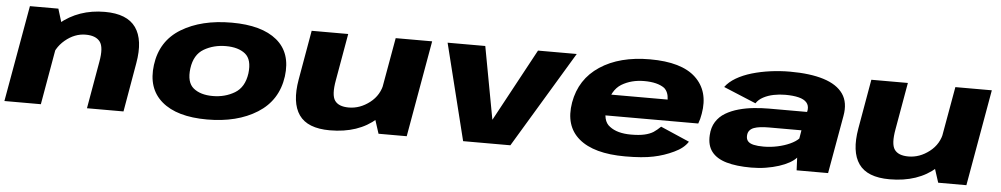

<svg xmlns="http://www.w3.org/2000/svg" viewBox="-37 -879 6100 1170"><g transform="rotate(5 3013.5 -294.0)"><path d="M4 0H227L313 -490.5L282.5 -589.5H108.5ZM509 0H732.5L784.5 -299.5Q810 -443.5 756.5 -519Q703 -594.5 567 -594.5Q407 -594.5 293.8 -499.5Q180.5 -404.5 167 -330.5L264.5 -272Q278 -347.5 336.5 -396.8Q395 -446 462.5 -446Q524.5 -446 550.2 -412.2Q576 -378.5 559.5 -288Z M1243.5 4.5Q1427.5 4.5 1550.2 -72.8Q1673 -150 1693.5 -298.5Q1712.5 -443 1619.8 -519.8Q1527 -596.5 1343 -596.5Q1158 -596.5 1035 -521.8Q912 -447 892.5 -298.5Q873.5 -154 966.2 -74.8Q1059 4.5 1243.5 4.5ZM1265.5 -141Q1190.5 -141 1147.5 -176Q1104.5 -211 1115.5 -297Q1127 -382 1186 -416.5Q1245 -451 1320 -451Q1396 -451 1438.5 -416.8Q1481 -382.5 1470.5 -297Q1458.5 -211.5 1399.5 -176.2Q1340.5 -141 1265.5 -141Z M2292.5 0H2465L2569 -589.5H2346L2259.5 -102ZM2055.5 -589.5H1832L1779 -287Q1754 -144 1806 -69.5Q1858 5 1995 5Q2169.5 5 2276.8 -90.5Q2384 -186 2397 -259L2298 -312Q2285.5 -236 2225.8 -189.8Q2166 -143.5 2097.5 -143.5Q2035.5 -143.5 2012 -177.2Q1988.5 -211 2005 -302Z M2810 0H3099L3453.5 -589.5H3216.5L2977 -146.5H2976L2894 -589.5H2663.5Z M3801.5 6.5 3825.5 -129Q3741 -129 3695 -164.5Q3647 -198 3664 -292.5Q3680.5 -388.5 3739.5 -425Q3799 -461 3878 -461Q3959 -461 4001.5 -430.5Q4028 -407.5 4029.5 -361H3656.5L3634 -232H4228Q4238.5 -258.5 4244 -293Q4268.5 -432.5 4181.5 -514.5Q4095 -596 3901.5 -596Q3716 -596 3596 -516.5Q3476.5 -437.5 3451 -293Q3426.5 -148.5 3518 -71Q3609.5 6.5 3801.5 6.5ZM3825.5 -129 3801.5 6.5Q3908 6.5 3973.5 -7.5Q4038 -20.5 4097.5 -49Q4155.5 -76 4181 -116.5L4004.5 -193Q3983 -172 3961.5 -157.5Q3939 -143.5 3907.5 -136.5Q3875 -129 3825.5 -129Z M4572 7.5Q4619 7.5 4662 0.5Q4705 -6.5 4741.2 -18.2Q4777.5 -30 4804.5 -45.2Q4831.5 -60.5 4846.5 -77.5L4850 0H5042.5L5105.5 -355Q5120.5 -437.5 5083.8 -490.5Q5047 -543.5 4964.2 -569.5Q4881.5 -595.5 4758 -595.5Q4698 -595.5 4638.5 -587.5Q4579 -579.5 4525.5 -563.8Q4472 -548 4430.8 -523.8Q4389.5 -499.5 4366 -467.5L4564.5 -385Q4579.5 -408.5 4607.8 -423.5Q4636 -438.5 4670.5 -445.5Q4705 -452.5 4741 -452.5Q4790 -452.5 4823.2 -444.2Q4856.5 -436 4872.2 -418.2Q4888 -400.5 4885 -372.5L4882.5 -360H4648Q4604.5 -360 4557 -355.2Q4509.5 -350.5 4465.2 -338.2Q4421 -326 4385.2 -304.8Q4349.5 -283.5 4328 -249.5Q4306.5 -215.5 4304 -168Q4300 -105.5 4329.8 -66.8Q4359.5 -28 4420.8 -10.2Q4482 7.5 4572 7.5ZM4636 -126.5Q4600 -126.5 4575.8 -132Q4551.5 -137.5 4540.2 -150.5Q4529 -163.5 4530.5 -185.5Q4531.5 -203.5 4541.2 -215.5Q4551 -227.5 4567.8 -233.8Q4584.5 -240 4607.5 -242.8Q4630.5 -245.5 4659.5 -245.5H4858L4849.5 -194.5Q4831 -175.5 4797 -160Q4763 -144.5 4721 -135.5Q4679 -126.5 4636 -126.5Z M5716 0H5888.5L5992.5 -589.5H5769.5L5683 -102ZM5479 -589.5H5255.5L5202.5 -287Q5177.5 -144 5229.5 -69.5Q5281.5 5 5418.5 5Q5593 5 5700.2 -90.5Q5807.5 -186 5820.5 -259L5721.5 -312Q5709 -236 5649.2 -189.8Q5589.5 -143.5 5521 -143.5Q5459 -143.5 5435.5 -177.2Q5412 -211 5428.5 -302Z"/></g></svg>

Font: Anybody Expanded ExtraBold
Style: Italic
Weight: 800
Width: 7
Italic angle: -10°
Version: Version 1.113;gftools[0.9.25]